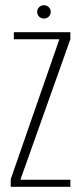

<svg xmlns="http://www.w3.org/2000/svg" viewBox="-20 -714 309 734"><path d="M21 0V-29L207 -564H33V-591H249V-564L58 -27H249V0ZM148 -643Q137 -643 129.5 -650.5Q122 -658 122 -669Q122 -679 129.5 -686.5Q137 -694 148 -694Q159 -694 166.5 -686.5Q174 -679 174 -669Q174 -658 166.5 -650.5Q159 -643 148 -643Z"/></svg>

Font: Alumni Sans ExtraLight
Style: Regular
Weight: 250
Version: Version 1.018